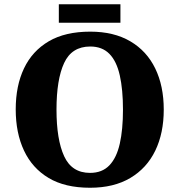

<svg xmlns="http://www.w3.org/2000/svg" viewBox="-20 -874 846 904"><path d="M404 10Q286 10 209 -36Q132 -82 93 -165Q54 -248 54 -359Q54 -470 93 -552Q132 -634 209.5 -679.5Q287 -725 405 -725Q516 -725 593.5 -679.5Q671 -634 711 -551.5Q751 -469 751 -358Q751 -247 711 -164.5Q671 -82 593.5 -36Q516 10 404 10ZM404 -60Q461 -60 495 -95.5Q529 -131 544 -197.5Q559 -264 559 -358Q559 -452 544 -519Q529 -586 495 -620.5Q461 -655 405 -655Q318 -655 282 -577.5Q246 -500 246 -358Q246 -217 282 -138.5Q318 -60 404 -60ZM257 -767V-854H547V-767Z"/></svg>

Font: Noto Rashi Hebrew ExtraBold
Style: Regular
Weight: 800
Version: Version 1.006